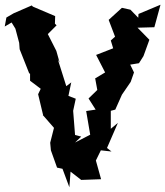

<svg xmlns="http://www.w3.org/2000/svg" viewBox="-38 -753 698 811"><path d="M305 -176 279 -183 271 -285 282 -336 251 -348 263 -405 242 -389 206 -503 214 -488 200 -538 164 -609 201 -646 194 -653 195 -685 101 -725 96 -730 20 -697 -11 -679 -18 -641 11 -658 27 -632 43 -572 45 -545 85 -444 89 -441V-412L134 -378L123 -355L145 -263L142 -268L190 -213L174 -150L177 -118L203 -45L226 -40L255 38L260 -28L305 7L389 4L367 -75L388 -118L433 -113L414 -128L460 -234L430 -209V-285L449 -290L477 -353L514 -407L528 -447L512 -480L549 -486L568 -516L593 -585L543 -636L614 -638L640 -733L547 -694L546 -678L513 -712L477 -720L421 -669L448 -598L430 -582L440 -549L368 -521L406 -447L364 -422L373 -373L336 -337L366 -290L326 -284L343 -184L279 -151Z"/></svg>

Font: Asimov Aggro
Style: Condensed
Weight: 500
Designer: Google
Version: Version 2.000980; 2014